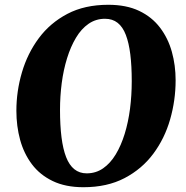

<svg xmlns="http://www.w3.org/2000/svg" viewBox="-20 -773 776 803"><path d="M329 10Q254 10 200.5 -15.8Q147 -41.5 113.5 -86Q80 -130.5 64.2 -188Q48.5 -245.5 48.5 -309.5Q48.5 -391.5 71.8 -470.5Q95 -549.5 142.2 -613.2Q189.5 -677 261.8 -715Q334 -753 433 -753Q508.5 -753 562 -727.5Q615.5 -702 649.2 -657.5Q683 -613 698.8 -556.2Q714.5 -499.5 714.5 -437.5Q714.5 -353.5 691.5 -273.5Q668.5 -193.5 621 -129.8Q573.5 -66 500.8 -28Q428 10 329 10ZM342.5 -48Q381 -48 411.2 -69Q441.5 -90 464 -127.2Q486.5 -164.5 501.5 -213.2Q516.5 -262 523.8 -318.2Q531 -374.5 531 -433.5Q531 -497 525 -545.5Q519 -594 506.2 -627.2Q493.5 -660.5 472 -677.5Q450.5 -694.5 419 -694.5Q381 -694.5 350.5 -673.5Q320 -652.5 297.8 -615.2Q275.5 -578 260.5 -529.5Q245.5 -481 238.2 -425.8Q231 -370.5 231 -313.5Q231 -249 237.2 -199.2Q243.5 -149.5 256.5 -116Q269.5 -82.5 291 -65.2Q312.5 -48 342.5 -48Z"/></svg>

Font: Merriweather 28pt Black
Style: Italic
Weight: 900
Italic angle: -7.8°
Version: Version 2.101